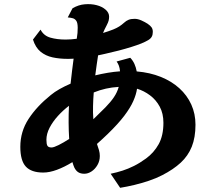

<svg xmlns="http://www.w3.org/2000/svg" viewBox="-20 -836 1040 927"><path d="M608.9 -557.1Q621.6 -543.9 629.2 -527.1Q636.7 -510.3 640.1 -491.2Q704.1 -485.8 756.3 -464.8Q808.6 -443.8 845.9 -409.9Q883.3 -376 903.6 -331.3Q923.8 -286.6 923.8 -233.9Q923.8 -172.4 906 -127.9Q888.2 -83.5 852.5 -50.5Q816.9 -17.6 763.2 9.8Q733.9 24.9 699.2 36.6Q664.6 48.3 628.9 56.9Q593.3 65.4 560.1 70.8L514.2 2.9Q544.4 -3.4 571.8 -12.2Q599.1 -21 627 -34.9Q654.8 -48.8 685.1 -70.8Q723.1 -98.6 746.1 -139.9Q769 -181.2 769 -243.2Q769 -288.1 751.2 -321Q733.4 -354 704.3 -375.7Q675.3 -397.5 641.6 -407.7Q637.7 -379.9 623.5 -347.9Q609.4 -315.9 580.1 -277.1Q550.8 -238.3 500 -189Q487.3 -176.8 474.1 -164.6Q460.9 -152.3 448.2 -141.1Q448.7 -139.2 449.2 -137.7L450.2 -134.8Q454.1 -124.5 458 -110.8Q461.9 -97.2 461.9 -83Q461.9 -58.6 450.4 -39.1Q439 -19.5 421.9 -8.3Q404.8 2.9 387.2 2.9Q369.6 2.9 358.2 -4.2Q346.7 -11.2 338.9 -26.9Q336.4 -32.2 334.2 -38.8Q332 -45.4 329.6 -53.2Q290.5 -29.3 254.6 -16.1Q218.8 -2.9 189 -2.9Q131.3 -2.9 104.7 -31.7Q78.1 -60.5 78.1 -127Q78.1 -200.7 117.7 -261.5Q157.2 -322.3 225.1 -377Q243.2 -392.1 267.8 -406Q292.5 -419.9 320.8 -432.1Q324.2 -465.3 328.1 -495.8Q332 -526.4 335.4 -552.7Q327.6 -552.2 320.3 -552Q313 -551.8 306.2 -551.8Q267.1 -551.8 233.6 -559.1Q200.2 -566.4 175.8 -586.4Q151.4 -606.4 139.2 -645L175.8 -692.9Q190.9 -663.6 223.1 -654.3Q255.4 -645 296.9 -645Q309.6 -645 323 -646Q336.4 -647 350.6 -648.9Q355.5 -677.7 355.2 -702.1Q355 -726.6 348.1 -735.8Q341.3 -745.1 331.8 -747.8Q322.3 -750.5 307.1 -752L330.1 -795.9Q358.9 -813 389.9 -815.4Q420.9 -817.9 446.8 -811Q473.1 -804.2 490 -789.3Q506.8 -774.4 506.8 -755.9Q506.8 -745.6 504.6 -736.8Q502.4 -728 495.1 -713.9Q488.8 -702.6 484.9 -693.8Q481 -685.1 477.5 -676.8Q490.7 -680.7 503.2 -685.1Q515.6 -689.5 526.9 -693.8Q543.9 -700.7 555.7 -708.3Q567.4 -715.8 580.1 -727.1Q588.9 -735.4 600.3 -740.2Q611.8 -745.1 629.9 -745.1Q645.5 -745.1 662.8 -737.3Q680.2 -729.5 692.9 -721.2Q706.5 -711.9 712.2 -703.4Q717.8 -694.8 717.8 -682.1Q717.8 -668 712.6 -658.7Q707.5 -649.4 695.3 -642.1Q683.1 -634.8 662.1 -626Q642.6 -618.2 614.5 -609.4Q586.4 -600.6 553.7 -592Q521 -583.5 487.8 -576.2Q480 -574.2 471.2 -572.5Q462.4 -570.8 453.6 -568.8Q450.2 -547.9 446.8 -523.2Q443.4 -498.5 439.9 -472.2Q470.2 -479.5 500.5 -484.6Q530.8 -489.7 559.6 -491.7Q558.1 -507.3 554 -518.6Q549.8 -529.8 543 -539.1ZM204.1 -161.1Q204.1 -140.1 209 -132.1Q213.9 -124 229 -124Q239.7 -124 263.2 -135.7Q286.6 -147.5 314 -165Q311.5 -204.1 311.3 -244.6Q311 -285.2 313 -325.2Q284.7 -303.7 259.8 -276.4Q234.9 -249 219.5 -219.5Q204.1 -189.9 204.1 -161.1ZM429.2 -324.2Q428.2 -293 430.7 -260.3Q464.4 -292.5 489.3 -317.9Q514.2 -343.3 530 -366.7Q545.9 -390.1 553.2 -416.5Q520.5 -414.6 491.2 -408Q461.9 -401.4 432.6 -389.6Q431.2 -373 430.4 -356.7Q429.7 -340.3 429.2 -324.2Z"/></svg>

Font: BIZ UDMincho
Style: Bold
Weight: 700
Monospace: yes
Designer: TypeBank Co., Ltd.
Foundry: Morisawa Inc.
Version: Version 1.06